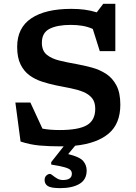

<svg xmlns="http://www.w3.org/2000/svg" viewBox="-20 -765 720 1018"><path d="M299.5 232.5Q250.5 232.5 233.5 221.5Q216.5 210.5 216.5 189.5Q216.5 174 226 165.5Q235.5 157 245 157Q249.5 157 259.5 165.2Q269.5 173.5 283.2 181.5Q297 189.5 313 189.5Q361 189.5 361 156Q361 144.5 353.5 136.5Q346 128.5 322.5 121.8Q299 115 251.5 107.5V94.5L317.5 11Q309.5 11 301.5 11Q239 11 189.2 6.5Q139.5 2 89 -14.5L61.5 -221.5H141L205 -83Q243.5 -75.5 296 -75.5Q396 -75.5 440.5 -101.2Q485 -127 485 -188.5Q485 -224 467.8 -245Q450.5 -266 420.8 -278Q391 -290 354.2 -297.2Q317.5 -304.5 279 -312Q240.5 -320 203.2 -332Q166 -344 136.2 -365.8Q106.5 -387.5 88.8 -423.8Q71 -460 71 -516.5Q71 -617.5 145.8 -667.8Q220.5 -718 358 -718Q395.5 -718 428.2 -713.8Q461 -709.5 493 -699.5L527.5 -745H591.5V-494H509L472 -611.5Q446.5 -623 417.8 -628Q389 -633 355.5 -633Q283.5 -633 242.8 -612.2Q202 -591.5 202 -538.5Q202 -496.5 227.5 -475.2Q253 -454 295.5 -443.8Q338 -433.5 389.5 -424.5Q428 -417.5 468.2 -406.5Q508.5 -395.5 542.5 -373.5Q576.5 -351.5 597.2 -312.2Q618 -273 618 -210Q618 -109 556 -56.8Q494 -4.5 378.5 7.5L341.5 52Q403 67 421.2 88.8Q439.5 110.5 439.5 139Q439.5 187.5 401.2 210Q363 232.5 299.5 232.5Z"/></svg>

Font: Newsreader Caption Medium
Style: Regular
Weight: 500
Designer: Hugues Gentile
Foundry: Production Type
Version: Version 1.001